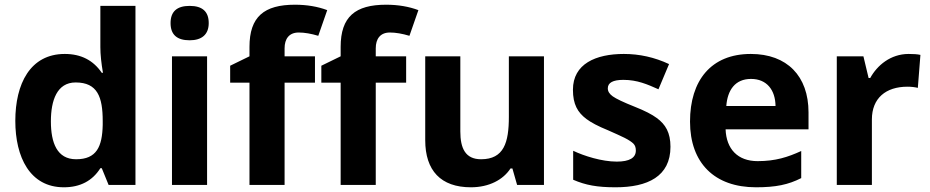

<svg xmlns="http://www.w3.org/2000/svg" viewBox="-20 -785 3948 815"><path d="M45 -272C45 -118 107 10 251 10C320 10 372 -17 406 -71H412L441 0H555V-760H406V-585C406 -553 410 -517 417 -476H412C376 -529 324 -556 255 -556C108 -556 45 -429 45 -272ZM196 -270C196 -359 222 -435 301 -435C394 -435 416 -373 416 -271V-255C414 -162 390 -109 303 -109C222 -109 196 -179 196 -270Z M866 -687C866 -736 839 -760 785 -760C731 -760 704 -736 704 -687C704 -638 731 -614 785 -614C836 -614 866 -638 866 -687ZM859 0V-546H710V0Z M1248 -647C1273 -647 1301 -642 1331 -633L1369 -742C1329 -757 1283 -765 1232 -765C1101 -765 1039 -714 1039 -586V-546L957 -506V-434H1039V0H1188V-434H1317V-546H1188V-580C1188 -620 1207 -647 1248 -647ZM1635 -647C1660 -647 1688 -642 1718 -633L1756 -742C1716 -757 1670 -765 1619 -765C1488 -765 1426 -714 1426 -586V-546L1344 -506V-434H1426V0H1575V-434H1704V-546H1575V-580C1575 -620 1594 -647 1635 -647Z M2022 -109C1955 -109 1934 -156 1934 -227V-546H1785V-190C1785 -61 1851 10 1979 10C2056 10 2116 -22 2147 -70H2155L2175 0H2289V-546H2140V-289C2140 -180 2119 -109 2022 -109Z M2775 -406 2820 -513C2758 -542 2694 -556 2628 -556C2509 -556 2412 -514 2412 -404C2412 -342 2432 -308 2469 -280C2489 -265 2519 -249 2561 -232C2590 -219 2613 -209 2631 -200C2649 -191 2662 -182 2669 -175C2676 -168 2679 -158 2679 -146C2679 -115 2652 -99 2598 -99C2535 -99 2459 -123 2413 -145V-22C2466 1 2515 10 2593 10C2729 10 2826 -36 2826 -162C2826 -222 2805 -257 2768 -284C2748 -299 2717 -315 2674 -332C2626 -351 2595 -366 2581 -376C2567 -386 2560 -397 2560 -410C2560 -434 2582 -446 2626 -446C2685 -446 2728 -427 2775 -406Z M3272 -335H3063C3068 -402 3100 -450 3168 -450C3235 -450 3271 -403 3272 -335ZM3381 -29V-144C3324 -118 3272 -101 3196 -101C3111 -101 3063 -153 3060 -236H3412V-308C3412 -462 3321 -556 3167 -556C2998 -556 2909 -443 2909 -269C2909 -93 3013 10 3189 10C3273 10 3326 -1 3381 -29Z M3674 -454H3667L3645 -546H3532V0H3681V-278C3681 -368 3740 -417 3832 -417C3849 -417 3864 -415 3876 -412L3887 -552C3874 -555 3857 -556 3837 -556C3760 -556 3703 -507 3674 -454Z"/></svg>

Font: Passageway
Style: Regular
Weight: 700
Foundry: Ascender Corporation
Version: Version 1.11